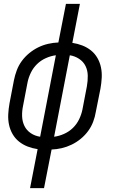

<svg xmlns="http://www.w3.org/2000/svg" viewBox="-20 -760 590 990"><path d="M135 210 174 9Q147 5 122.5 -4.5Q98 -14 78 -30Q58 -46 45 -68.5Q32 -91 26.5 -117Q21 -143 22.5 -171Q24 -199 29 -227L52 -347Q57 -372 66.5 -397.5Q76 -423 92.5 -445.5Q109 -468 131 -486Q153 -504 177.5 -516Q202 -528 228.5 -534Q255 -540 281 -541L320 -740H392L353 -539Q380 -535 404.5 -525.5Q429 -516 449 -500Q469 -484 482 -461.5Q495 -439 500.5 -413Q506 -387 504.5 -359Q503 -331 498 -303L474 -183Q470 -158 460.5 -132.5Q451 -107 434.5 -84.5Q418 -62 396 -44Q374 -26 349 -14Q324 -2 298 4Q272 10 246 11L207 210ZM187 -55 268 -475Q243 -472 217 -460.5Q191 -449 171 -429.5Q151 -410 139 -385Q127 -360 122 -335L99 -215Q93 -187 94 -160Q95 -133 106 -110.5Q117 -88 138.5 -73.5Q160 -59 187 -55ZM259 -55Q284 -58 310 -69.5Q336 -81 356 -100.5Q376 -120 388 -145Q400 -170 405 -195L428 -315Q433 -343 432.5 -370Q432 -397 421 -419.5Q410 -442 388 -456.5Q366 -471 340 -475Z"/></svg>

Font: Lode
Style: Italic
Weight: 400
Italic angle: -11°
Monospace: yes
Designer: Belleve Invis
Foundry: Belleve Invis
Version: Version 29.2.0; ttfautohint (v1.8.3)